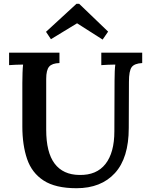

<svg xmlns="http://www.w3.org/2000/svg" viewBox="-20 -978 797 1014"><path d="M294 -645Q255 -644 239.5 -626Q224 -608 224 -561V-293Q224 -173 268.5 -114Q313 -55 399 -54Q490 -52 537 -112Q584 -172 584 -285L585 -553Q585 -578 586 -601Q587 -624 589 -637Q572 -637 550 -636Q528 -635 515 -634V-700H731V-645Q690 -643 675.5 -623.5Q661 -604 661 -546L660 -302Q660 -144 587 -64Q514 16 384 16Q273 16 210.5 -24.5Q148 -65 123 -138.5Q98 -212 98 -310V-539Q98 -565 99 -593.5Q100 -622 102 -637Q85 -637 63 -636Q41 -635 28 -634V-700H294ZM522 -769 387 -855 249 -771 223 -810 384 -958H398L551 -811Z"/></svg>

Font: Lora SemiBold
Style: Regular
Weight: 600
Designer: Olga Karpushina, Alexei Vanyashin (Cyrillic)
Foundry: Cyreal
Version: Version 3.011; ttfautohint (v1.8.4.7-5d5b)